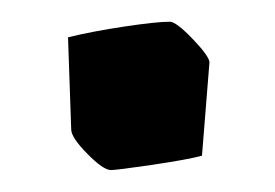

<svg xmlns="http://www.w3.org/2000/svg" viewBox="-20 -407 251 175"><path d="M81.1 -252Q74.2 -252 59.6 -266.8Q44.9 -281.7 44.9 -289.1L42 -373Q64 -378.4 93.3 -382.8Q122.6 -387.2 134.8 -387.2Q140.6 -387.2 155.8 -371.3Q170.9 -355.5 170.9 -350.1L164.1 -265.1Q151.9 -261.7 119.1 -256.8Q86.4 -252 81.1 -252Z"/></svg>

Font: Grenze SemiBold
Style: Regular
Weight: 600
Designer: Renata Polastri
Foundry: Omnibus-Type
Version: Version 1.002;PS 001.002;hotconv 1.0.88;makeotf.lib2.5.64775